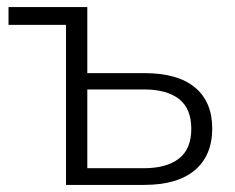

<svg xmlns="http://www.w3.org/2000/svg" viewBox="-20 -521 663 541"><path d="M166 0V-451H4V-501H226V-315H386Q481 -315 529.5 -274.5Q578 -234 578 -159Q578 -83 529 -41.5Q480 0 386 0ZM226 -47H385Q449 -47 484 -74Q519 -101 519 -158Q519 -215 484.5 -242Q450 -269 385 -269H226Z"/></svg>

Font: Mulish Light
Style: Regular
Weight: 300
Designer: Vernon Adams
Foundry: Vernon Adams
Version: Version 3.603; ttfautohint (v1.8.3)